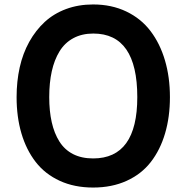

<svg xmlns="http://www.w3.org/2000/svg" viewBox="-20 -840 845 870"><path d="M602.1 -399.9Q602.1 -688 402.8 -688Q351.1 -688 312.3 -667Q273.4 -646 249.8 -607.4Q226.1 -568.8 214.6 -516.8Q203.1 -464.8 203.1 -399.9Q203.1 -336.4 214.4 -286.4Q225.6 -236.3 249 -199Q272.5 -161.6 311 -141.8Q349.6 -122.1 401.9 -122.1Q602.1 -122.1 602.1 -399.9ZM750 -399.9Q750 -310.1 728 -235.6Q706.1 -161.1 663.6 -106.2Q621.1 -51.3 554.2 -20.8Q487.3 9.8 401.9 9.8Q316.9 9.8 250.5 -20.8Q184.1 -51.3 141.6 -106.2Q99.1 -161.1 77.1 -235.6Q55.2 -310.1 55.2 -399.9Q55.2 -471.2 69.3 -534.7Q83.5 -598.1 112.5 -650.4Q141.6 -702.6 182.6 -740.5Q223.6 -778.3 279.5 -799.1Q335.4 -819.8 401.9 -819.8Q485.8 -819.8 552.5 -787.8Q619.1 -755.9 662.1 -699.2Q705.1 -642.6 727.5 -566.4Q750 -490.2 750 -399.9Z"/></svg>

Font: Sinkin Sans 600 SemiBold
Style: Regular
Weight: 600
Designer: Keith Bates
Foundry: K-Type
Version: Sinkin Sans (version 1.0)  by Keith Bates   •   © 2014   www